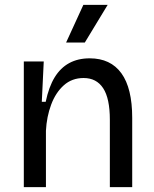

<svg xmlns="http://www.w3.org/2000/svg" viewBox="-20 -770 634 790"><path d="M78 0V-319V-517H160L152 -351H168Q181 -413 205 -452Q229 -491 265 -510.5Q301 -530 349 -530Q435 -530 479.5 -468.5Q524 -407 524 -285V0H432V-277Q432 -365 404.5 -407Q377 -449 324 -449Q276 -449 242.5 -419Q209 -389 190.5 -339.5Q172 -290 169 -232V0ZM329 -595H252L323 -750H423Z"/></svg>

Font: Bricolage Grotesque 16pt
Style: Regular
Weight: 400
Version: Version 1.001;gftools[0.9.33.dev8+g029e19f]